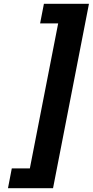

<svg xmlns="http://www.w3.org/2000/svg" viewBox="-20 -770 488 1010"><path d="M22 220 42 116H137L286 -647H191L211 -750H448L259 220Z"/></svg>

Font: Teachers
Style: Italic
Weight: 400
Italic angle: -11°
Designer: Alfredo Marco Pradil, Chank Diesel
Version: Version 1.001